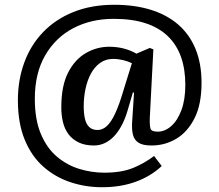

<svg xmlns="http://www.w3.org/2000/svg" viewBox="-20 -596 918 805"><path d="M408 189Q339 189 275.5 168Q212 147 162 103Q112 59 83.5 -10.5Q55 -80 55 -176Q55 -260 81.5 -333Q108 -406 160 -460.5Q212 -515 287.5 -545.5Q363 -576 459 -576Q543 -576 610.5 -555.5Q678 -535 726 -494Q774 -453 799.5 -391.5Q825 -330 825 -249Q825 -159 796 -101Q767 -43 719.5 -14.5Q672 14 615 14Q579 14 561 2.5Q543 -9 537.5 -31Q532 -53 534 -84L542 -208H537L516 -136Q505 -98 490 -70Q475 -42 457 -23.5Q439 -5 418 4.5Q397 14 374 14Q336 14 309.5 1Q283 -12 267 -33.5Q251 -55 244 -84Q237 -113 237 -146Q237 -236 265.5 -291.5Q294 -347 340 -373.5Q386 -400 438 -400Q470 -400 499 -392.5Q528 -385 552 -371L608 -395L623 -389L608 -101Q607 -70 611 -57Q615 -44 641 -44Q671 -44 697.5 -67Q724 -90 740.5 -134Q757 -178 757 -240Q757 -306 739 -357Q721 -408 684 -444Q647 -480 590.5 -498.5Q534 -517 457 -517Q362 -517 287.5 -478Q213 -439 169.5 -364Q126 -289 126 -182Q126 -94 151.5 -34Q177 26 219.5 61.5Q262 97 313.5 112.5Q365 128 417 128Q489 128 537 108.5Q585 89 626 58L658 100Q614 142 550.5 165.5Q487 189 408 189ZM389 -51Q410 -51 428 -67.5Q446 -84 463 -120.5Q480 -157 497 -215L533 -331Q517 -339 496 -344Q475 -349 454 -349Q423 -349 399.5 -332Q376 -315 361 -287Q346 -259 338.5 -223.5Q331 -188 331 -151Q331 -121 336 -98.5Q341 -76 354 -63.5Q367 -51 389 -51Z"/></svg>

Font: Literata 18pt Medium
Style: Regular
Weight: 500
Designer: Latin by Veronika Burian and Jose Scaglione. Greek by Irene Vlachou. Cyrillic by Vera Evstafieva.
Foundry: TypeTogether
Version: Version 3.103;gftools[0.9.29]